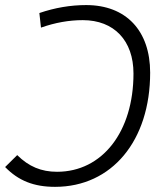

<svg xmlns="http://www.w3.org/2000/svg" viewBox="-24 -723 630 753"><path d="M314 -703.1C252.9 -703.1 191.9 -692.9 130.4 -671.9L136.7 -614.7C192.4 -634.3 246.6 -644 300.8 -644C423.3 -644 499.5 -564 499.5 -434.6C499.5 -206.5 377.4 -49.3 199.7 -49.3C137.7 -49.3 88.9 -69.8 43.5 -114.7L-3.9 -67.9C48.3 -14.2 108.9 9.8 191.9 9.8C414.6 9.8 564.9 -170.9 564.9 -438C564.9 -603 470.2 -703.1 314 -703.1Z"/></svg>

Font: Cascadia Code NF Light
Style: Italic
Weight: 300
Italic angle: -10°
Monospace: yes
Designer: Aaron Bell
Foundry: Saja Typeworks
Version: Version 2404.023